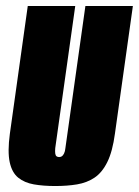

<svg xmlns="http://www.w3.org/2000/svg" viewBox="-20 -611 465 643"><path d="M165 12Q125 12 93.5 6.5Q62 1 41 -16Q20 -33 12.5 -68Q5 -103 13 -163L73 -591H232L165 -115Q164 -104 165 -97Q166 -90 169.5 -87.5Q173 -85 178 -85Q183 -85 187 -87.5Q191 -90 194.5 -97Q198 -104 199 -115L266 -591H425L365 -164Q357 -104 339.5 -68.5Q322 -33 296.5 -16Q271 1 238 6.5Q205 12 165 12Z"/></svg>

Font: Alumni Sans Black
Style: Italic
Weight: 900
Italic angle: -8°
Version: Version 1.016